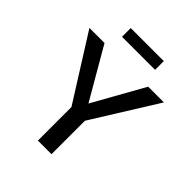

<svg xmlns="http://www.w3.org/2000/svg" viewBox="-226 -955 1088 1088"><g transform="rotate(45 317.5 -411.5)"><path d="M450 -823V-753H185V-823ZM616 -658 373 -268V0H264V-269L19 -658H140L318 -351L490 -658Z"/></g></svg>

Font: EauTestText Semibold
Style: Regular
Weight: 600
Designer: Christian Thalmann (Catharsis Fonts)
Version: Version 0.001;PS 000.001;hotconv 1.0.88;makeotf.lib2.5.64775